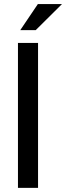

<svg xmlns="http://www.w3.org/2000/svg" viewBox="-20 -909 320 929"><path d="M66.9 0V-701.2H164.1V0ZM163.1 -889.2H279.8L152.8 -763.2H78.1Z"/></svg>

Font: LT Superior Med
Style: Regular
Weight: 500
Designer: Daniel Lyons
Foundry: LyonsType
Version: Version 1.000